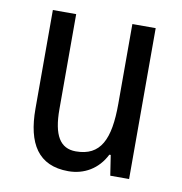

<svg xmlns="http://www.w3.org/2000/svg" viewBox="-67 -600 639 673"><g transform="rotate(10 252.5 -263.5)"><path d="M434 -537H351V-253C351 -126 321 -63 233 -63C177 -63 151 -106 151 -199V-537H68V-186C68 -62 112 10 219 10C275 10 324 -18 351 -72H356L367 0H434Z"/></g></svg>

Font: Noto Sans Sinhala UI Condensed
Style: Regular
Weight: 400
Width: 3
Designer: Jelle Bosma - Monotype Design Team
Foundry: Monotype Imaging Inc.
Version: Version 2.006